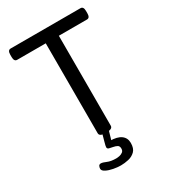

<svg xmlns="http://www.w3.org/2000/svg" viewBox="-218 -804 985 1117"><g transform="rotate(-30 274.5 -245.0)"><path d="M272 2Q232 2 232 -20V-624H40Q20 -624 20 -654V-670Q20 -700 40 -700H509Q529 -700 529 -670V-654Q529 -624 509 -624H320V-20Q320 2 280 2ZM256 210Q234 210 207 205Q180 200 160.5 190Q141 180 141 167Q141 158 145 149.5Q149 141 160 141Q172 141 194.5 151Q217 161 253 161Q262 161 274.5 158.5Q287 156 297 148.5Q307 141 307 126Q307 109 296 103Q285 97 270.5 94.5Q256 92 245 89Q234 86 234 76Q234 72 235.5 64.5Q237 57 241.5 41.5Q246 26 253 0H296L279 59L270 54Q320 54 345.5 72.5Q371 91 371 125Q371 162 352.5 180Q334 198 307.5 204Q281 210 256 210Z"/></g></svg>

Font: Asap
Style: Regular
Weight: 400
Designer: Pablo Cosgaya
Foundry: Omnibus-Type
Version: Version 3.001